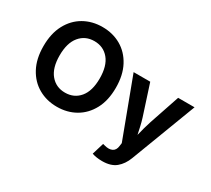

<svg xmlns="http://www.w3.org/2000/svg" viewBox="-172 -1044 1715 1559"><g transform="rotate(30 686.0 -264.5)"><path d="M385.3 9.8Q289.1 9.8 212.2 -34.2Q135.3 -78.1 90.6 -161.6Q45.9 -245.1 45.9 -363.3Q45.9 -481.9 90.6 -565.7Q135.3 -649.4 212.2 -693.4Q289.1 -737.3 385.3 -737.3Q481.9 -737.3 558.6 -693.4Q635.3 -649.4 679.9 -565.7Q724.6 -481.9 724.6 -363.3Q724.6 -244.6 679.9 -161.4Q635.3 -78.1 558.6 -34.2Q481.9 9.8 385.3 9.8ZM385.3 -122.6Q470.2 -122.6 521.7 -184.3Q573.2 -246.1 573.2 -363.3Q573.2 -481 521.7 -543Q470.2 -605 385.3 -605Q300.8 -605 249 -542.7Q197.3 -480.5 197.3 -363.3Q197.3 -246.6 249 -184.6Q300.8 -122.6 385.3 -122.6ZM829.1 193.4 862.8 83 880.9 87.4Q925.3 99.6 953.6 85.7Q981.9 71.8 986.8 30.8L990.7 1.5L785.6 -545.9H941.4L1033.2 -262.7Q1044.4 -227.1 1052.2 -191.7Q1060.1 -156.2 1067.9 -120.1Q1076.7 -156.7 1086.2 -192.1Q1095.7 -227.5 1107.4 -262.7L1203.1 -545.9H1356.9L1125 64.5Q1100.1 130.4 1053.5 169.2Q1006.8 208 924.8 208Q895.5 208 870.1 203.9Q844.7 199.7 829.1 193.4Z"/></g></svg>

Font: Inter
Style: Bold
Weight: 700
Designer: Rasmus Andersson
Foundry: rsms
Version: Version 4.001;git-9221beed3